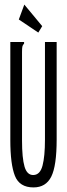

<svg xmlns="http://www.w3.org/2000/svg" viewBox="-20 -806 290 837"><path d="M126 11Q65 11 45 -39.5Q25 -90 25 -195V-623H85V-616Q79 -610 77.5 -603Q76 -596 76 -579V-194Q76 -117 87 -79.5Q98 -42 126 -43Q155 -44 165.5 -84.5Q176 -125 176 -197V-623H227V-198Q227 -83 203.5 -36Q180 11 126 11ZM147 -664 62 -721 86 -786 164 -692Z"/></svg>

Font: Inconsolata UltraCondensed
Style: Regular
Weight: 400
Width: 1
Monospace: yes
Designer: Raph Levien, Cyreal, Brenton Simpson
Foundry: Raph Levien, Cyreal, Google
Version: Version 3.000; ttfautohint (v1.8.2.53-6de2)